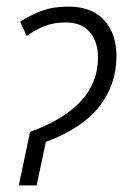

<svg xmlns="http://www.w3.org/2000/svg" viewBox="-20 -562 387 582"><path d="M37 0H91L119 -132Q228 -172 280.5 -238.5Q333 -305 333 -392Q333 -460 295.5 -501Q258 -542 188 -542Q141 -542 106 -529Q71 -516 41 -496L61 -453Q87 -472 115.5 -483Q144 -494 179 -494Q227 -494 252 -465Q277 -436 277 -387Q277 -237 71 -162Z"/></svg>

Font: Noto Sans Display SemiCondensed Light
Style: Italic
Weight: 300
Width: 4
Italic angle: -12°
Designer: Monotype Design Team
Foundry: Monotype Imaging Inc.
Version: Version 1.900